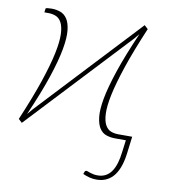

<svg xmlns="http://www.w3.org/2000/svg" viewBox="-78 -565 724 819"><g transform="rotate(10 283.5 -155.5)"><path d="M504 52.5Q500.5 82 492.5 106.8Q484.5 131.5 471.5 149.2Q458.5 167 439.2 177Q420 187 394 187Q365 187 335 173L338.5 164Q340 159.5 342.5 158.5Q345 157.5 347 157.5Q348.5 157.5 352.8 159.2Q357 161 363.2 163Q369.5 165 377.5 166.8Q385.5 168.5 395.5 168.5Q416 168.5 431 160.2Q446 152 456.2 136.8Q466.5 121.5 472.8 100.2Q479 79 482 53.5L489 0H441.5Q422.5 0 404.8 -5.8Q387 -11.5 375.2 -28.8Q363.5 -46 359.8 -77Q356 -108 365.2 -158.8Q374.5 -209.5 399 -282.5Q423.5 -355.5 467.5 -456Q457.5 -443.5 447.5 -432.2Q437.5 -421 427.5 -411L39 4L23.5 -10.5Q67 -113 92 -187.5Q117 -262 127.8 -313.8Q138.5 -365.5 137.2 -397.5Q136 -429.5 126.5 -447.2Q117 -465 101.8 -471Q86.5 -477 70 -477H52L54 -493.5Q54.5 -496 62.2 -497Q70 -498 80.5 -498Q99.5 -498 117.5 -491.8Q135.5 -485.5 147.2 -468Q159 -450.5 162.5 -418.8Q166 -387 156.8 -335.8Q147.5 -284.5 123 -211Q98.5 -137.5 54.5 -37Q64.5 -49.5 74.8 -60.8Q85 -72 94.5 -82L483 -497.5L498.5 -483Q455 -380.5 430 -306Q405 -231.5 394.2 -180Q383.5 -128.5 385 -97Q386.5 -65.5 396 -48.2Q405.5 -31 420.5 -25.2Q435.5 -19.5 452.5 -19.5H513Z"/></g></svg>

Font: Lato ExtraLight
Style: Italic
Weight: 275
Italic angle: -7°
Designer: Lukasz Dziedzic with Adam Twardoch and Botio Nikoltchev
Foundry: tyPoland Lukasz Dziedzic
Version: Version 2.015; 2015-08-06; http://www.latofonts.com/